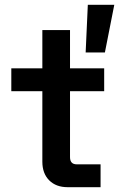

<svg xmlns="http://www.w3.org/2000/svg" viewBox="-20 -778 497 798"><path d="M261 0Q213 0 184.5 -28.5Q156 -57 156 -106V-399H27V-494H156V-653H271V-494H413V-399H271V-125Q271 -95 299 -95H398V0ZM336 -560 345 -758H455L416 -560Z"/></svg>

Font: Space Grotesk Light SemiBold
Style: Regular
Weight: 600
Version: Version 2.000